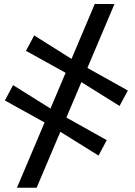

<svg xmlns="http://www.w3.org/2000/svg" viewBox="-20 -776 665 946"><path d="M63.5 149 447 -756.5 544 -756 160.5 149ZM465.5 -9.5 263 -135.5 211.5 -166 4 -281 44.5 -356.5 239.5 -234.5 289 -207 506 -85.5ZM569 -254 367 -380 315.5 -410.5 108 -525.5 148.5 -601.5 343 -479 392.5 -451.5 610 -330Z"/></svg>

Font: Merriweather SemiBold
Style: Italic
Weight: 600
Italic angle: -7.8°
Version: Version 2.101